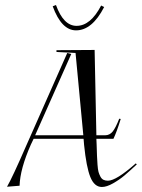

<svg xmlns="http://www.w3.org/2000/svg" viewBox="-20 -740 565 765"><path d="M190 -715 203 -720Q233 -637 285 -637Q341 -637 383 -718L395 -712Q347 -619 283 -619Q225 -619 190 -715ZM58 0 8 4Q29 -32 86 -163L248 -529L264 -525L120 -201H312L281 -529L205 -533V-540L357 -541L364 -201H399Q417 -201 429 -216Q441 -231 455 -267L461 -266Q445 -214 432 -187H364L365 -164Q366 -134 366.5 -119Q367 -104 368.5 -84Q370 -64 372.5 -55Q375 -46 380 -36.5Q385 -27 392.5 -23.5Q400 -20 410 -20Q443 -20 521 -89L525 -85Q495 -57 475.5 -40.5Q456 -24 430.5 -9.5Q405 5 386 5Q356 5 340 -34.5Q324 -74 315 -163L313 -187H114L103 -164Q60 -67 58 0Z"/></svg>

Font: Kleymissky
Style: Regular
Weight: 500
Italic angle: -8°
Designer: gluk
Foundry: gluk
Version: Version 0.283